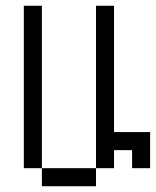

<svg xmlns="http://www.w3.org/2000/svg" viewBox="-20 -645 540 665"><path d="M125 -62.5H62.5V-625H125ZM125 -62.5H312.5V0H125ZM312.5 -625H375V-187.5H500V-62.5H437.5V-125H375V-62.5H312.5Z"/></svg>

Font: 寒蝉点阵体 16px
Style: Regular
Weight: 400
Designer: Designed by Warren2060
Foundry: ChillType
Version: Version 1.000